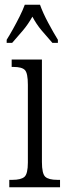

<svg xmlns="http://www.w3.org/2000/svg" viewBox="-20 -786 281 806"><path d="M19 0V-31H32Q68 -31 82.5 -43.5Q97 -56 97 -104V-430Q97 -479 84.5 -492Q72 -505 37 -505H29V-536H156V-106Q156 -57 170 -44Q184 -31 221 -31H232V0ZM8 -619Q20 -638 34.5 -664Q49 -690 62.5 -717Q76 -744 84 -766H148Q160 -732 182.5 -690Q205 -648 223 -619V-606H200Q176 -633 154.5 -658.5Q133 -684 116 -716Q98 -684 76.5 -658.5Q55 -633 31 -606H8Z"/></svg>

Font: Noto Serif Tamil ExtraCondensed Light
Style: Regular
Weight: 300
Width: 2
Designer: Indian Type Foundry, Tom Grace, and the Monotype Design Team
Foundry: Monotype Imaging Inc.
Version: Version 2.004; ttfautohint (v1.8.4.7-5d5b)